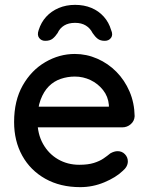

<svg xmlns="http://www.w3.org/2000/svg" viewBox="-20 -760 612 790"><path d="M310 10Q228 10 166.5 -24.5Q105 -59 71.5 -119.5Q38 -180 38 -258Q38 -346 73.5 -408.5Q109 -471 166.5 -504.5Q224 -538 288 -538Q336 -538 380.5 -518.5Q425 -499 459 -464.5Q493 -430 513 -383.5Q533 -337 534 -282Q533 -262 518 -249Q503 -236 483 -236H95L71 -321H447L428 -303V-328Q425 -363 404 -389.5Q383 -416 352.5 -430.5Q322 -445 288 -445Q258 -445 230 -435.5Q202 -426 181 -405Q160 -384 147 -349.5Q134 -315 134 -264Q134 -209 157 -168Q180 -127 219 -104.5Q258 -82 306 -82Q342 -82 366 -89.5Q390 -97 406 -108Q422 -119 434 -129Q450 -138 464 -138Q482 -138 494 -125.5Q506 -113 506 -96Q506 -74 484 -56Q457 -30 409.5 -10Q362 10 310 10ZM289 -740Q326 -740 356 -727.5Q386 -715 407 -691.5Q428 -668 437 -637Q446 -617 437 -604.5Q428 -592 411 -592Q393 -592 382 -600.5Q371 -609 361 -624Q351 -644 333 -655Q315 -666 289 -666Q262 -666 244 -655Q226 -644 217 -624Q207 -609 196 -600.5Q185 -592 166 -592Q150 -592 141 -604Q132 -616 139 -636Q149 -668 170 -691Q191 -714 221.5 -727Q252 -740 289 -740Z"/></svg>

Font: Quicksand SemiBold
Style: Regular
Weight: 600
Designer: Andrew Paglinawan
Foundry: Andrew Paglinawan
Version: Version 3.004